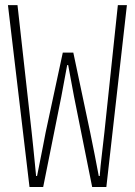

<svg xmlns="http://www.w3.org/2000/svg" viewBox="-20 -746 540 766"><path d="M97.7 0 11.7 -725.6H49.8L106.4 -217.8Q109.4 -191.4 112.3 -162.1Q115.2 -132.8 118.7 -98.1Q122.1 -63.5 124 -43.9H127.9Q132.8 -69.3 138.7 -98.1Q144.5 -127 151.4 -162.1Q158.2 -197.3 162.1 -217.8L230.5 -536.1H272.5L339.8 -217.8Q346.7 -186.5 357.9 -127.9Q369.1 -69.3 374 -43.9H377.9Q379.9 -76.2 387.2 -136.7Q394.5 -197.3 396.5 -217.8L450.2 -725.6H486.3L404.3 0H347.7L275.4 -360.4L252 -486.3H248L224.6 -360.4L152.3 0Z"/></svg>

Font: GenEi Gothic M ExtraLight
Style: Regular
Weight: 200
Designer: o_tamon (Modified); [Source Han Sans]
Ryoko NISHIZUKA  (kana & ideographs); Paul D. Hunt (Latin, Greek & Cyrillic); Wenl
Version: Version 1.1a;Original Version 1.004